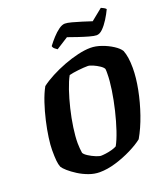

<svg xmlns="http://www.w3.org/2000/svg" viewBox="-163 -1038 1003 1151"><g transform="rotate(-20 338.5 -462.0)"><path d="M274 0Q240 0 205.5 -12.5Q171 -25 141 -44Q111 -63 90 -81.5Q69 -100 62 -112Q55 -129 52.5 -154Q50 -179 50 -223Q50 -253 56.5 -300.5Q63 -348 75.5 -402.5Q88 -457 105 -508Q122 -559 143 -597Q173 -620 215 -642Q257 -664 303 -681.5Q349 -699 394 -709.5Q439 -720 475 -720Q508 -720 545 -707Q582 -694 613 -674Q644 -654 656 -634Q673 -592 673 -520Q673 -459 658.5 -384.5Q644 -310 618.5 -236.5Q593 -163 560 -106Q530 -82 481 -57.5Q432 -33 377.5 -16.5Q323 0 274 0ZM313 -90Q325 -90 344.5 -92.5Q364 -95 384 -100.5Q404 -106 416 -113Q434 -145 452 -198.5Q470 -252 485 -314.5Q500 -377 509 -437Q518 -497 518 -541Q518 -549 518 -556Q518 -563 517 -570Q512 -581 494 -593Q476 -605 455.5 -614Q435 -623 423 -623Q398 -623 362 -619Q326 -615 303 -609Q286 -579 269 -529Q252 -479 238 -421Q224 -363 216 -307Q208 -251 208 -209Q208 -192 209.5 -176Q211 -160 213 -146Q218 -135 239 -121.5Q260 -108 282.5 -99Q305 -90 313 -90ZM537 -778Q522 -778 491.5 -786.5Q461 -795 427 -806.5Q393 -818 365 -828L288 -779Q282 -783 272.5 -790.5Q263 -798 261 -809Q278 -832 299 -855Q320 -878 341.5 -893.5Q363 -909 381 -909Q396 -909 424 -901.5Q452 -894 484 -884Q516 -874 543 -865L616 -924Q621 -921 630.5 -917Q640 -913 647 -905Q634 -877 615.5 -847.5Q597 -818 577 -798Q557 -778 537 -778Z"/></g></svg>

Font: Texturina 72pt 72pt Black
Style: Italic
Weight: 900
Italic angle: -11°
Designer: Guillermo Torres Carreño
Foundry: Omnibus-Type
Version: Version 1.002; ttfautohint (v1.8.3)